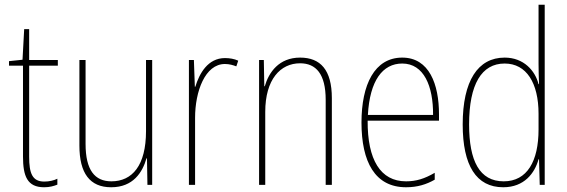

<svg xmlns="http://www.w3.org/2000/svg" viewBox="-20 -780 2394 810"><path d="M167 -14C116 -14 103 -49 103 -119V-503H224V-527H103V-657H82L75 -528L18 -522V-503H77V-120C77 -37 95 10 166 10C190 10 206 5 222 -1V-26C208 -19 188 -14 167 -14Z M622 -527H596V-227C596 -82 538 -15 450 -15C380 -15 341 -62 341 -173V-527H315V-166C315 -49 359 10 449 10C542 10 581 -53 598 -112H600L602 0H622Z M929 -535C857 -535 821 -470 804 -414H802L798 -527H777V0H803V-283C803 -394 845 -510 929 -510C948 -510 964 -505 977 -500L985 -524C968 -532 948 -535 929 -535Z M1246 -537C1157 -537 1114 -475 1097 -416H1095L1093 -527H1073V0H1099V-308C1099 -445 1163 -513 1246 -513C1313 -513 1354 -468 1354 -359V0H1380V-366C1380 -485 1332 -537 1246 -537Z M1677 -537C1560 -537 1505 -423 1505 -263C1505 -97 1562 10 1693 10C1741 10 1779 -2 1814 -22V-51C1771 -26 1736 -15 1693 -15C1585 -15 1530 -106 1531 -271H1832V-298C1832 -424 1791 -537 1677 -537ZM1677 -512C1768 -512 1808 -417 1807 -295H1532C1540 -440 1594 -512 1677 -512Z M2103 10C2192 10 2236 -50 2252 -108H2254L2257 0H2278V-760H2252V-511C2252 -483 2253 -456 2254 -425H2252C2238 -481 2190 -537 2109 -537C1996 -537 1932 -439 1932 -255C1932 -82 1989 10 2103 10ZM2105 -15C2003 -15 1959 -101 1959 -255C1959 -425 2012 -512 2109 -512C2201 -512 2252 -430 2252 -300V-234C2252 -100 2204 -15 2105 -15Z"/></svg>

Font: Noto Sans Devanagari Condensed Thin
Style: Regular
Weight: 100
Width: 3
Designer: Jelle Bosma - Monotype Design Team
Foundry: Monotype Imaging Inc.
Version: Version 2.004